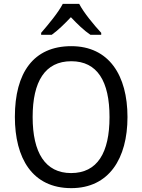

<svg xmlns="http://www.w3.org/2000/svg" viewBox="-20 -964 736 994"><path d="M390 -944H305C282 -899 230 -837 193 -794V-784H248C279 -806 313 -839 347 -875C381 -839 415 -806 448 -784H504V-794C467 -834 413 -899 390 -944ZM640 -358C640 -574 544 -725 349 -725C153 -725 57 -587 57 -359C57 -145 147 10 349 10C544 10 640 -143 640 -358ZM149 -358C149 -542 213 -647 349 -647C484 -647 547 -543 547 -358C547 -173 484 -68 348 -68C214 -68 149 -174 149 -358Z"/></svg>

Font: Noto Sans Devanagari UI SemiCondensed
Style: Regular
Weight: 400
Width: 4
Designer: Jelle Bosma - Monotype Design Team
Foundry: Monotype Imaging Inc.
Version: Version 2.004